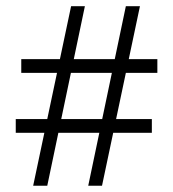

<svg xmlns="http://www.w3.org/2000/svg" viewBox="-20 -593 553 613"><path d="M261.7 0 381.8 -573.2H426.8L305.7 0ZM30.3 -168.9V-212.9H464.8V-168.9ZM85.9 0 207 -573.2H251L130.9 0ZM47.9 -360.4V-404.3H482.4V-360.4Z"/></svg>

Font: Crimson Pro Light
Style: Regular
Weight: 300
Designer: Jacques Le Bailly
Foundry: Baron von Fonthausen
Version: Version 1.003